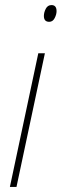

<svg xmlns="http://www.w3.org/2000/svg" viewBox="-20 -737 243 757"><path d="M174 -651Q188 -651 195.5 -665.5Q203 -680 203 -693Q203 -717 183 -717Q168 -717 160.5 -702.5Q153 -688 153 -674Q153 -651 174 -651ZM19 0H45L157 -527H131Z"/></svg>

Font: Noto Sans UI SemiCondensed Thin
Style: Italic
Weight: 250
Width: 4
Italic angle: -12°
Designer: Monotype Design Team
Foundry: Monotype Imaging Inc.
Version: Version 1.901